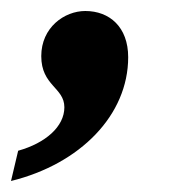

<svg xmlns="http://www.w3.org/2000/svg" viewBox="-25 -192 349 349"><path d="M-5 137C121 106 208 17 208 -88C208 -143 174 -172 130 -172C92 -172 50 -142 50 -90C50 -36 92 -33 92 3C92 38 58 68 8 82Z"/></svg>

Font: Noto Serif SemiCondensed Extra
Style: Italic
Weight: 800
Width: 4
Italic angle: -12°
Designer: Monotype Design Team
Foundry: Monotype Imaging Inc.
Version: Version 1.901